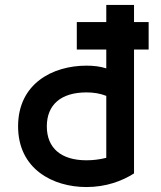

<svg xmlns="http://www.w3.org/2000/svg" viewBox="-20 -740 650 775"><path d="M409 -720V-651H290V-540H409V-464C384 -472 358 -475 329 -475C193 -475 53 -403 53 -230C53 -58 193 15 329 15C409 15 474 -10 521 -40V-540H580V-651H521V-720ZM169 -230C169 -318 227 -367 329 -367C357 -367 384 -363 409 -353V-103C382 -96 354 -93 329 -93C227 -93 169 -142 169 -230Z"/></svg>

Font: KT Kiyosuna Sans Bold
Style: Regular
Weight: 700
Designer: [Zen Kaku Gothic] Yoshimichi Ohira
Version: Version 1.010;Glyphs 3.1.2 (3151)